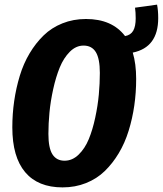

<svg xmlns="http://www.w3.org/2000/svg" viewBox="-20 -792 703 829"><path d="M663.1 -713.9Q663.1 -587.4 553.2 -564.9Q567.9 -516.6 567.9 -451.2Q567.9 -392.1 559.8 -336.2Q551.8 -280.3 535.4 -227.3Q519 -174.3 492.7 -130.4Q466.3 -86.4 432.1 -53.2Q397.9 -20 351.3 -1.5Q304.7 17.1 250 17.1Q144 17.1 88.6 -48.6Q33.2 -114.3 33.2 -242.2Q33.2 -300.3 41.3 -356Q49.3 -411.6 65.4 -464.6Q81.5 -517.6 107.9 -561.8Q134.3 -606 168.5 -639.2Q202.6 -672.4 249.5 -691.2Q296.4 -710 351.1 -710Q463.9 -710 520 -636.2Q544.4 -640.6 555.2 -659.4Q565.9 -678.2 565.9 -712.9Q565.9 -739.3 563 -758.8L658.2 -772Q663.1 -746.6 663.1 -713.9ZM258.8 -98.1Q292.5 -98.1 319.6 -124.5Q346.7 -150.9 363.3 -191.2Q379.9 -231.4 391.1 -283.7Q402.3 -335.9 406.7 -384Q411.1 -432.1 411.1 -477.1Q411.1 -538.6 393.8 -566.9Q376.5 -595.2 340.8 -595.2Q308.1 -595.2 281.5 -568.6Q254.9 -542 238 -500.7Q221.2 -459.5 209.7 -407.2Q198.2 -355 193.6 -306.4Q189 -257.8 189 -213.9Q189 -152.8 206.5 -125.5Q224.1 -98.1 258.8 -98.1Z"/></svg>

Font: Fira Sans Compressed
Style: Bold Italic
Weight: 700
Width: 3
Italic angle: -8°
Designer: Carrois Corporate & Edenspiekermann AG
Foundry: Carrois Corporate GbR & Edenspiekermann AG
Version: Version 4.203;PS 004.203;hotconv 1.0.88;makeotf.lib2.5.64775